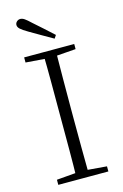

<svg xmlns="http://www.w3.org/2000/svg" viewBox="-138 -992 673 1052"><g transform="rotate(-15 198.0 -466.0)"><path d="M256 -797 244 -779Q211 -798 178.5 -816.5Q146 -835 114 -854Q85 -871 73 -882Q61 -893 61 -905Q61 -916 69.5 -924Q78 -932 90 -932Q101 -932 113.5 -923.5Q126 -915 148 -894Q174 -872 201 -847Q228 -822 256 -797ZM56 0V-29L188 -40H207L340 -29V0ZM162 0Q164 -83 164 -166Q164 -249 164 -333V-390Q164 -474 164 -557.5Q164 -641 162 -723H233Q232 -641 231.5 -557.5Q231 -474 231 -390V-333Q231 -249 231.5 -166Q232 -83 233 0ZM56 -694V-723H340V-694L207 -684H188Z"/></g></svg>

Font: Noto Serif SC ExtraLight ExtraLight
Style: Regular
Weight: 250
Version: Version 2.002-H1;hotconv 1.1.0;makeotfexe 2.6.0